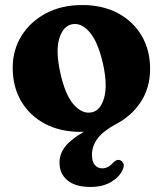

<svg xmlns="http://www.w3.org/2000/svg" viewBox="-20 -511 648 763"><path d="M307 -491Q387.5 -491 448.2 -458.8Q509 -426.5 542.8 -369.2Q576.5 -312 576.5 -237Q576.5 -163 540 -106.8Q503.5 -50.5 441.5 -18Q391.5 8.5 368.5 38.5Q345.5 68.5 345.5 104Q345.5 131.5 357 144.8Q368.5 158 386 158Q410 158 429 136Q436 129.5 442.2 126.2Q448.5 123 456.5 125.5Q464.5 127.5 469.8 137.5Q475 147.5 467.5 163.5Q455.5 191.5 422 211.8Q388.5 232 339.5 232Q280 232 248.2 205.8Q216.5 179.5 216.5 135.5Q216.5 100 239.5 71Q262.5 42 313.5 12.5Q306.5 13 300 13Q219.5 13 159 -19Q98.5 -51 64.5 -108.2Q30.5 -165.5 30.5 -242Q30.5 -312 65.2 -368.2Q100 -424.5 162.2 -457.8Q224.5 -491 307 -491ZM344 -64.5Q379.5 -71.5 393.8 -122.2Q408 -173 389.5 -256.5Q370 -343.5 336.5 -382.8Q303 -422 265.5 -414.5Q230.5 -407 215.5 -357.8Q200.5 -308.5 219.5 -222.5Q238.5 -135 272.5 -96Q306.5 -57 344 -64.5Z"/></svg>

Font: Fraunces 9pt Soft
Style: Bold
Weight: 700
Version: Version 1.000;[b76b70a41]